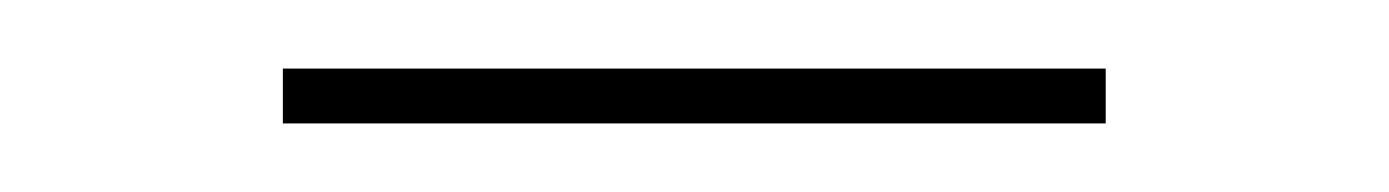

<svg xmlns="http://www.w3.org/2000/svg" viewBox="-20 -642 405 56"><path d="M62.5 -606V-622H302.5V-606Z"/></svg>

Font: Anek Gurmukhi Medium Thin
Style: Regular
Weight: 250
Version: Version 1.003